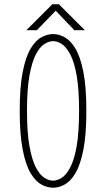

<svg xmlns="http://www.w3.org/2000/svg" viewBox="-20 -865 490 896"><path d="M228 11Q201 11 173.5 -3.8Q146 -18.5 123 -56.8Q100 -95 86 -165.8Q72 -236.5 72 -348Q72 -459.5 86 -529.8Q100 -600 123 -638.2Q146 -676.5 173.5 -691.2Q201 -706 228 -706Q254.5 -706 281.8 -691.2Q309 -676.5 332 -638.2Q355 -600 369 -529.8Q383 -459.5 383 -348Q383 -236.5 369 -165.8Q355 -95 332 -56.8Q309 -18.5 281.8 -3.8Q254.5 11 228 11ZM228 -22Q247.5 -22 268.5 -35.5Q289.5 -49 308 -84Q326.5 -119 337.8 -183Q349 -247 349 -348Q349 -448.5 337.8 -512.2Q326.5 -576 308 -611Q289.5 -646 268.5 -659.5Q247.5 -673 228 -673Q208 -673 186.8 -659.5Q165.5 -646 147.2 -611Q129 -576 117.5 -512.2Q106 -448.5 106 -348Q106 -247 117.5 -183Q129 -119 147.2 -84Q165.5 -49 186.8 -35.5Q208 -22 228 -22ZM376 -724H327L240 -815L152 -724H103L224 -845H255Z"/></svg>

Font: League Mono Thin Condensed
Style: Regular
Weight: 100
Width: 1
Designer: Tyler Finck
Foundry: The League of Moveable Type / Tyler Finck
Version: Version 2.300;RELEASE